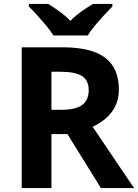

<svg xmlns="http://www.w3.org/2000/svg" viewBox="-20 -954 700 974"><path d="M298 -714Q444 -714 513.5 -661Q583 -608 583 -500Q583 -451 564.5 -414.5Q546 -378 515.5 -352.5Q485 -327 450 -311L660 0H492L322 -274H241V0H90V-714ZM287 -590H241V-397H290Q365 -397 397.5 -422Q430 -447 430 -496Q430 -547 395.5 -568.5Q361 -590 287 -590ZM251 -774Q237 -797 214.5 -824Q192 -851 168.5 -877Q145 -903 126 -921V-934H225Q251 -918 281 -896.5Q311 -875 337 -848Q363 -875 394 -896.5Q425 -918 451 -934H550V-921Q532 -903 508 -877Q484 -851 461.5 -824Q439 -797 425 -774Z"/></svg>

Font: Noto Sans Gurmukhi UI
Style: Bold
Weight: 700
Designer: Jelle Bosma - Monotype Design Team
Foundry: Monotype Imaging Inc.
Version: Version 2.004; ttfautohint (v1.8.4.7-5d5b)